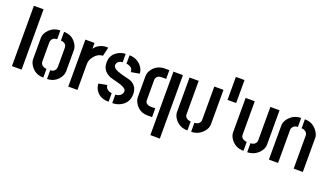

<svg xmlns="http://www.w3.org/2000/svg" viewBox="-78 -1303 3582 2077"><g transform="rotate(20 1713.5 -265.0)"><path d="M41 0V-694.3H152.3V0Z M230.5 -147.5V-394.5Q230.5 -442.4 273.4 -487.3Q324.2 -541 401.4 -541V-440.4Q350.6 -440.4 335.9 -398.4Q333 -389.6 333 -380.9V-161.1Q333 -124 367.2 -107.4Q382.8 -99.6 402.3 -99.6V1Q307.6 1 255.9 -75.2Q230.5 -113.3 230.5 -147.5ZM445.3 1V-99.6Q492.2 -99.6 506.8 -139.6Q510.7 -150.4 510.7 -159.2V-380.9Q510.7 -421.9 472.7 -435.5Q460 -440.4 444.3 -440.4V-541Q536.1 -541 585.9 -466.8Q611.3 -428.7 611.3 -394.5V-147.5Q611.3 -99.6 570.3 -53.7Q520.5 0 445.3 1Z M689.5 0V-541H794.9V-473.6Q822.3 -516.6 877 -535.2Q902.3 -543.9 926.8 -543.9H952.1L927.7 -441.4Q870.1 -440.4 827.1 -385.7Q794.9 -343.8 794.9 -298.8V0Z M984.4 -142.6 1081.1 -160.2Q1081.1 -122.1 1121.1 -102.5Q1138.7 -93.8 1155.3 -93.8V4.9Q1051.8 4.9 1005.9 -68.4Q984.4 -103.5 984.4 -142.6ZM989.3 -390.6Q989.3 -480.5 1072.3 -524.4Q1112.3 -544.9 1152.3 -544.9V-448.2Q1105.5 -448.2 1089.8 -411.1Q1085.9 -400.4 1085.9 -390.6Q1085.9 -361.3 1136.7 -338.9Q1179.7 -321.3 1267.6 -300.8Q1335 -287.1 1363.3 -231.4Q1377.9 -201.2 1377.9 -165Q1377.9 -68.4 1299.8 -22.5Q1254.9 4.9 1197.3 4.9V-92.8Q1236.3 -92.8 1261.7 -119.1Q1277.3 -137.7 1277.3 -160.2Q1277.3 -194.3 1201.2 -217.8Q1185.5 -222.7 1152.3 -231.4Q1102.5 -243.2 1082 -251Q1009.8 -283.2 994.1 -345.7Q989.3 -366.2 989.3 -390.6ZM1196.3 -448.2V-544.9Q1282.2 -544.9 1335 -481.4Q1368.2 -440.4 1368.2 -395.5L1271.5 -378.9Q1271.5 -428.7 1217.8 -444.3Q1206.1 -448.2 1196.3 -448.2Z M1601.6 0Q1509.8 0 1460.9 -75.2Q1435.5 -113.3 1435.5 -147.5V-393.6Q1435.5 -440.4 1475.6 -486.3Q1525.4 -540 1601.6 -541H1656.2V-440.4H1601.6Q1554.7 -440.4 1541 -403.3Q1538.1 -396.5 1538.1 -391.6V-149.4Q1538.1 -126 1562.5 -110.4Q1579.1 -100.6 1601.6 -100.6H1654.3V0ZM1703.1 189.5V-541H1812.5V189.5Z M1888.7 -143.6V-541H1994.1V-155.3Q1994.1 -124 2025.4 -107.4Q2042 -98.6 2062.5 -98.6V4.9Q1967.8 4.9 1915 -69.3Q1888.7 -107.4 1888.7 -143.6ZM2105.5 4.9V-98.6Q2154.3 -98.6 2169.9 -136.7Q2173.8 -146.5 2173.8 -155.3V-541H2279.3V-143.6Q2279.3 -97.7 2238.3 -52.7Q2184.6 3.9 2105.5 4.9Z M2357.4 -454.1V-718.8H2457V-454.1Z M2534.2 -143.6V-541H2639.6V-155.3Q2639.6 -124 2670.9 -107.4Q2687.5 -98.6 2708 -98.6V4.9Q2613.3 4.9 2560.5 -69.3Q2534.2 -107.4 2534.2 -143.6ZM2751 4.9V-98.6Q2799.8 -98.6 2815.4 -136.7Q2819.3 -146.5 2819.3 -155.3V-541H2924.8V-143.6Q2924.8 -97.7 2883.8 -52.7Q2830.1 3.9 2751 4.9Z M2999 0V-394.5Q2999 -441.4 3042 -487.3Q3094.7 -542 3172.9 -543V-439.5Q3127.9 -439.5 3110.4 -404.3Q3104.5 -392.6 3104.5 -381.8V0ZM3215.8 -439.5V-543Q3308.6 -543 3361.3 -467.8Q3389.6 -428.7 3389.6 -394.5V0H3284.2V-381.8Q3284.2 -411.1 3255.9 -428.7Q3238.3 -439.5 3215.8 -439.5Z"/></g></svg>

Font: Post No Bills Colombo
Style: Bold
Weight: 700
Designer: Kosala Senevirathne, Siva Puranthara, Lasantha Premarathna, Tharique Azeez
Foundry: Mooniak
Version: Version 1.220 ; ttfautohint (v1.6)